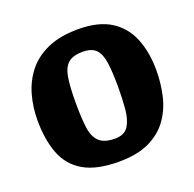

<svg xmlns="http://www.w3.org/2000/svg" viewBox="-100 -615 741 733"><g transform="rotate(-20 270.5 -248.5)"><path d="M264 16Q174 16 121.5 -14.5Q69 -45 47 -102.5Q25 -160 25 -240Q25 -291 38.5 -340Q52 -389 82.5 -428Q113 -467 164 -490Q215 -513 289 -513Q372 -513 422 -481Q472 -449 494.5 -392.5Q517 -336 517 -263Q517 -211 505.5 -161Q494 -111 465.5 -71Q437 -31 388 -7.5Q339 16 264 16ZM280 -72Q319 -72 335 -98Q351 -124 354.5 -165.5Q358 -207 358 -252Q358 -315 352.5 -353Q347 -391 329.5 -408.5Q312 -426 276 -426Q236 -426 216.5 -408.5Q197 -391 191 -353Q185 -315 185 -252Q185 -192 190 -152Q195 -112 215.5 -92Q236 -72 280 -72Z"/></g></svg>

Font: Faustina Light ExtraBold
Style: Regular
Weight: 800
Version: Version 1.200